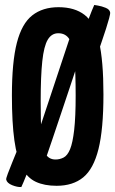

<svg xmlns="http://www.w3.org/2000/svg" viewBox="-20 -739 464 774"><path d="M216 -710Q281 -710 321 -679Q361 -648 379 -571.5Q397 -495 397 -358Q397 -218 377 -138Q357 -58 315.5 -24Q274 10 208 10Q159 10 124.5 -6Q90 -22 69 -62Q48 -102 38 -173Q28 -244 28 -354Q28 -489 48 -566.5Q68 -644 110 -677Q152 -710 216 -710ZM215 -605Q188 -605 172.5 -579Q157 -553 150.5 -492.5Q144 -432 144 -331Q144 -248 147 -196Q150 -144 163 -120Q176 -96 204 -96Q221 -96 236.5 -104Q252 -112 262.5 -137.5Q273 -163 279 -215Q285 -267 285 -354Q285 -446 280 -501Q275 -556 260 -580.5Q245 -605 215 -605ZM54 -145Q54 -145 67.5 -141.5Q81 -138 94.5 -130Q108 -122 110 -110Q111 -104 105.5 -86Q100 -68 91.5 -46Q83 -24 75.5 -6.5Q68 11 66 15Q50 16 29 7.5Q8 -1 5 -15Q4 -19 11.5 -39Q19 -59 29 -83.5Q39 -108 46.5 -126.5Q54 -145 54 -145ZM100 -101 278 -637Q278 -637 290 -634.5Q302 -632 315.5 -625Q329 -618 331 -606Q332 -603 322.5 -572.5Q313 -542 297 -494Q281 -446 262.5 -390Q244 -334 225 -278Q206 -222 190.5 -175.5Q175 -129 165 -101Q155 -73 155 -73Q155 -73 142 -75.5Q129 -78 115 -84.5Q101 -91 100 -101ZM374 -523Q374 -523 363.5 -526.5Q353 -530 339 -535.5Q325 -541 314 -548Q303 -555 301 -562Q301 -562 306 -576Q311 -590 318.5 -611.5Q326 -633 334.5 -655.5Q343 -678 350 -695.5Q357 -713 360 -719Q360 -719 375 -716.5Q390 -714 406 -707.5Q422 -701 424 -689Q425 -684 420 -665.5Q415 -647 407.5 -623.5Q400 -600 392 -577Q384 -554 379 -538.5Q374 -523 374 -523Z"/></svg>

Font: Yanone Kaffeesatz ExtraLight SemiBold
Style: Regular
Weight: 600
Version: Version 2.003